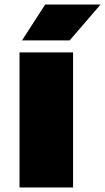

<svg xmlns="http://www.w3.org/2000/svg" viewBox="-20 -826 463 846"><path d="M66 0V-595H302V0ZM77 -648 179 -806H423L287 -648Z"/></svg>

Font: Encode Sans SC Expanded Black
Style: Regular
Weight: 900
Width: 7
Designer: Multiple Designers
Foundry: Impallari Type
Version: Version 3.002